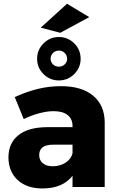

<svg xmlns="http://www.w3.org/2000/svg" viewBox="-20 -1016 641 1043"><path d="M25.9 0ZM548.8 -352.1V0H374V-61Q319.8 7.8 210.9 7.8Q125 7.8 75.4 -38.6Q25.9 -85 25.9 -161.1Q25.9 -238.3 79.3 -281.2Q132.8 -324.2 232.9 -325.2H374V-331.1Q374 -370.1 347.4 -391.1Q320.8 -412.1 271 -412.1Q236.8 -412.1 194.3 -401.1Q151.9 -390.1 108.9 -369.1L60.1 -488.8Q126 -518.6 186.5 -533.2Q247.1 -547.9 312 -547.9Q423.8 -547.9 485.8 -496.3Q547.9 -444.8 548.8 -352.1ZM374 -183.1V-230H268.1Q192.9 -230 192.9 -173.8Q192.9 -146 212.4 -129.4Q231.9 -112.8 266.1 -112.8Q306.2 -112.8 336.2 -132.3Q366.2 -151.9 374 -183.1ZM418 -696.8Q418 -647.9 383.3 -613.5Q348.6 -579.1 299.8 -579.1Q251 -579.1 216.3 -613.5Q181.6 -647.9 181.6 -696.8Q181.6 -745.6 216.3 -780.3Q251 -814.9 299.8 -814.9Q348.6 -814.9 383.3 -780.5Q418 -746.1 418 -696.8ZM254.9 -696.8Q254.9 -678.7 267.8 -666.3Q280.8 -653.8 299.8 -653.8Q318.8 -653.8 331.8 -666.5Q344.7 -679.2 344.7 -696.8Q344.7 -714.8 331.8 -728Q318.8 -741.2 299.8 -741.2Q280.8 -741.2 267.8 -728Q254.9 -714.8 254.9 -696.8ZM344.2 -995.6 464.8 -922.9 307.1 -837.9 201.2 -865.7Z"/></svg>

Font: Argentum Sans
Style: Bold
Weight: 700
Designer: Julieta Ulanovsky (Modified by Cristiano Sobral)
Foundry: Julieta Ulanovsky
Version: Version 1.000; ttfautohint (v1.5.65-e2d9)